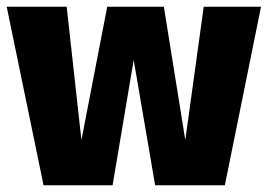

<svg xmlns="http://www.w3.org/2000/svg" viewBox="-20 -553 799 573"><path d="M651 0H443L379 -374L316 0H110L0 -533H179L223 -135L300 -533H469L533 -135L588 -533H759Z"/></svg>

Font: Trujillo ExtraBold
Style: Regular
Weight: 800
Designer: Fira Sans original fonts by bBox Type GmbH, Carrois Corporate GbR, & Edenspiekermann AG / Changes by Cristiano Sobral
Foundry: Fira Sans original fonts by bBox Type GmbH, Carrois Corporate GbR, & Edenspiekermann AG / Changes by Cristiano Sobral
Version: Version 4.301;July 28, 2020;FontCreator 13.0.0.2655 64-bit